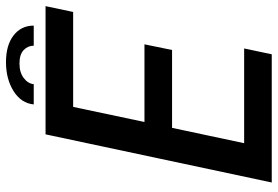

<svg xmlns="http://www.w3.org/2000/svg" viewBox="-160 -746 906 626"><g transform="rotate(-90 293.0 -433.0)"><path d="M208.5 -647.5 269.5 -704.5 201 -380.5 182 -415H461.5L443 -325H163.5L196.5 -359.5L127 -33L90 -90H448L429 0H11L168 -737.5H586L567 -647.5ZM265.5 -776Q269.5 -817 309 -841.8Q348.5 -866.5 403.5 -866.5Q458.5 -866.5 490.5 -841.8Q522.5 -817 522.5 -776H457Q457 -795 442.8 -808.8Q428.5 -822.5 399 -822.5Q370 -822.5 351.8 -808.8Q333.5 -795 331.5 -776Z"/></g></svg>

Font: Epilogue Medium
Style: Italic
Weight: 500
Italic angle: -12°
Designer: Tyler Finck
Foundry: Etcetera Type Co
Version: Version 2.112